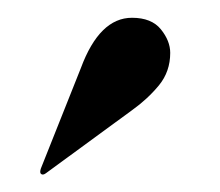

<svg xmlns="http://www.w3.org/2000/svg" viewBox="-20 -676 248 216"><path d="M71 -599.5Q92 -656 128.5 -656Q150.5 -656 161 -643Q171.5 -630 171.5 -616.5Q171.5 -595.5 158.8 -580Q146 -564.5 128.5 -552L31.5 -481Q28 -478.5 26 -480.5Q24.5 -482 26 -486.5Z"/></svg>

Font: Fraunces 144pt SemiBold
Style: Regular
Weight: 600
Version: Version 1.000;[0bf87f6ff]